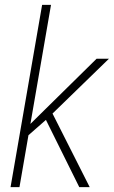

<svg xmlns="http://www.w3.org/2000/svg" viewBox="-20 -770 468 790"><path d="M189.9 -750 60.1 0H23.4L153.3 -750ZM428.2 -528.3 171.9 -279.3 83.5 -201.7 82.5 -237.8 160.6 -314.9 377.4 -528.3ZM306.2 0 162.1 -290.5 187 -320.8 349.1 0Z"/></svg>

Font: Roboto Condensed ExtraLight
Style: Italic
Weight: 250
Italic angle: -12°
Designer: Christian Robertson
Foundry: Google
Version: Version 3.008; 2023